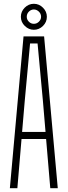

<svg xmlns="http://www.w3.org/2000/svg" viewBox="-20 -992 356 1012"><path d="M32 0 104 -800H212.5L284.5 0H245L223 -259.5H93.5L71.5 0ZM96.5 -296.5H220L206 -462L178 -763H138.5L110.5 -461ZM158.5 -835Q131.5 -835 110.8 -855.2Q90 -875.5 90 -903.5Q90 -931 110.2 -951.5Q130.5 -972 158.5 -972Q186 -972 206.5 -951.5Q227 -931 227 -903.5Q227 -875.5 206.5 -855.2Q186 -835 158.5 -835ZM158.5 -866.5Q174 -866.5 185.2 -877.8Q196.5 -889 196.5 -903.5Q196.5 -919.5 184.8 -930.8Q173 -942 158.5 -942Q143.5 -942 132.2 -930.8Q121 -919.5 121 -903.5Q121 -889 132 -877.8Q143 -866.5 158.5 -866.5Z"/></svg>

Font: Big Shoulders Thin
Style: Regular
Weight: 100
Version: Version 2.002